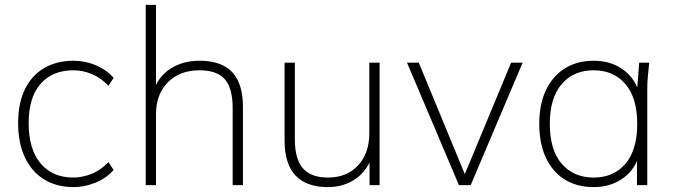

<svg xmlns="http://www.w3.org/2000/svg" viewBox="-20 -756 2751 784"><path d="M281 8Q211 8 160 -23.5Q109 -55 81.5 -114Q54 -173 54 -254Q54 -335 82 -392Q110 -449 161 -478.5Q212 -508 281 -508Q328 -508 371.5 -489.5Q415 -471 444 -438L423 -406Q391 -439 354 -454Q317 -469 280 -469Q194 -469 145.5 -413.5Q97 -358 97 -253Q97 -147 145.5 -89Q194 -31 280 -31Q315 -31 352.5 -45.5Q390 -60 423 -94L444 -62Q414 -28 369.5 -10Q325 8 281 8Z M575 0V-736H617V-379H605Q625 -443 676 -475.5Q727 -508 794 -508Q885 -508 928.5 -461Q972 -414 972 -320V0H930V-316Q930 -396 898 -432.5Q866 -469 794 -469Q714 -469 665.5 -420Q617 -371 617 -290V0Z M1319 8Q1232 8 1187 -39Q1142 -86 1142 -183V-500H1184V-187Q1184 -106 1217 -68.5Q1250 -31 1319 -31Q1396 -31 1442 -80.5Q1488 -130 1488 -212V-500H1530V0H1489V-122H1501Q1481 -60 1432.5 -26Q1384 8 1319 8Z M1854 0 1642 -500H1690L1890 -16H1866L2067 -500H2114L1902 0Z M2404 8Q2336 8 2286 -23Q2236 -54 2209 -112Q2182 -170 2182 -250Q2182 -331 2209.5 -388.5Q2237 -446 2287 -477Q2337 -508 2404 -508Q2475 -508 2525.5 -471Q2576 -434 2592 -369H2580L2590 -500H2631Q2628 -472 2625.5 -445Q2623 -418 2623 -392V0H2581V-131H2592Q2576 -66 2525 -29Q2474 8 2404 8ZM2404 -31Q2486 -31 2534 -87.5Q2582 -144 2582 -250Q2582 -356 2534 -412.5Q2486 -469 2404 -469Q2322 -469 2273.5 -412.5Q2225 -356 2225 -250Q2225 -144 2273.5 -87.5Q2322 -31 2404 -31Z"/></svg>

Font: Mulish ExtraLight ExtraLight
Style: Regular
Weight: 250
Version: Version 3.603